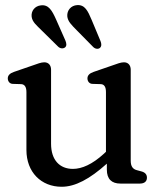

<svg xmlns="http://www.w3.org/2000/svg" viewBox="-20 -719 622 752"><path d="M208 -536C216 -528.5 227.5 -527.5 235 -533.5C242 -539.5 240.5 -550 236 -560.5L199.5 -643C184 -677.5 170.5 -702 140 -698C116.5 -695.5 101 -676 104 -653C107 -632.5 123 -620 143 -600ZM345 -535C352.5 -527.5 363.5 -525.5 371 -531C378.5 -537.5 378 -547.5 373.5 -558.5L339 -641C324 -676.5 312.5 -701 282 -699C258 -697.5 242 -678.5 243.5 -655.5C245.5 -635 260 -621.5 280 -601ZM516 -52.5C501 -56.5 492 -66.5 492 -89.5V-446C492 -463.5 482 -475 465.5 -475C453 -475 438 -469 419.5 -462.5L347 -437.5C330.5 -432 322.5 -423.5 322.5 -412C322.5 -401 329.5 -391 341.5 -390.5L374.5 -389.5C388 -389 395 -379 395 -358.5V-124.5L386.5 -116.5C341.5 -75.5 301 -57.5 265.5 -57.5C214 -57.5 180 -92 180 -156V-446C180 -463.5 170 -475 153.5 -475C141 -475 126 -469 107.5 -462.5L35 -437.5C18.5 -432 10.5 -423.5 10.5 -412C10.5 -401 17.5 -391 29.5 -390.5L62.5 -389.5C76 -389 83.5 -379 83.5 -358.5V-131.5C83.5 -45 141 12.5 221.5 12.5C274.5 12.5 331 -17.5 398.5 -78V-54.5C398.5 -17.5 417.5 0 451.5 0H528C545.5 0 555.5 -8.5 555.5 -23C555.5 -35 549 -43.5 534.5 -47.5Z"/></svg>

Font: dr Title
Style: Regular
Weight: 400
Version: Version 1.000;hotconv 1.0.109;makeotfexe 2.5.65596